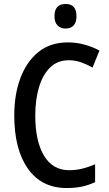

<svg xmlns="http://www.w3.org/2000/svg" viewBox="-20 -939 549 969"><path d="M327 -635Q270 -635 232.5 -598Q195 -561 176.5 -498Q158 -435 158 -356Q158 -227 202 -153.5Q246 -80 329 -80Q364 -80 396 -88Q428 -96 460 -110V-20Q429 -5 394.5 2.5Q360 10 317 10Q190 10 121 -87.5Q52 -185 52 -357Q52 -462 83 -545Q114 -628 174 -676.5Q234 -725 323 -725Q366 -725 406 -714Q446 -703 482 -684L447 -598Q419 -614 389 -624.5Q359 -635 327 -635ZM311 -919Q366 -919 366 -857Q366 -826 351.5 -810.5Q337 -795 311 -795Q286 -795 270.5 -810.5Q255 -826 255 -857Q255 -919 311 -919Z"/></svg>

Font: Noto Sans Malayalam Condensed Medium
Style: Regular
Weight: 500
Width: 3
Designer: Jelle Bosma - Monotype Design Team
Foundry: Monotype Imaging Inc.
Version: Version 2.104; ttfautohint (v1.8.4.7-5d5b)